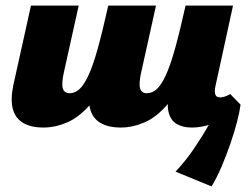

<svg xmlns="http://www.w3.org/2000/svg" viewBox="-20 -447 897 688"><path d="M413 10Q368 10 340 -6.5Q312 -23 303 -56.5Q294 -90 305 -143L368 -427H539L486 -188Q477 -148 482 -130.5Q487 -113 506 -113Q525 -113 541 -127Q557 -141 573.5 -176Q590 -211 607 -272Q624 -333 645 -427H716Q690 -292 655.5 -206.5Q621 -121 581 -74Q541 -27 498 -8.5Q455 10 413 10ZM136 10Q91 10 63 -6.5Q35 -23 26 -56.5Q17 -90 28 -143L91 -427H262L209 -188Q200 -148 205 -130.5Q210 -113 230 -113Q248 -113 264 -127Q280 -141 296.5 -176Q313 -211 330 -272Q347 -333 368 -427H439Q413 -292 379 -206.5Q345 -121 304.5 -74Q264 -27 221 -8.5Q178 10 136 10ZM738 221 609 168Q645 130 675.5 85Q706 40 729.5 -2Q753 -44 766 -74L842 -72Q839 -48 829.5 -11Q820 26 805.5 68Q791 110 774 150Q757 190 738 221ZM667 10Q636 10 614.5 -2Q593 -14 585 -41.5Q577 -69 586 -117L649 -427H815L752 -138Q748 -119 751.5 -108.5Q755 -98 769 -98Q775 -98 784 -100.5Q793 -103 805 -110L842 -72Q804 -30 757.5 -10Q711 10 667 10Z"/></svg>

Font: Ysabeau Infant Black
Style: Italic
Weight: 900
Italic angle: -12°
Designer: Christian Thalmann (Catharsis Fonts)
Version: Version 2.001;gftools[0.9.30]; featfreeze: ss01,ss02,lnum